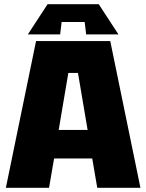

<svg xmlns="http://www.w3.org/2000/svg" viewBox="-20 -896 698 916"><path d="M8 0 152 -700H506L650 0H444L420 -140H238L214 0ZM260 -276H398L352 -548H306ZM267 -732H113L207 -876H451L545 -732H391L384 -791H274Z"/></svg>

Font: Tektur ExtraBold
Style: Regular
Weight: 800
Designer: Adam Jagosz
Foundry: Adam Jagosz
Version: Version 1.005;gftools[0.9.30]